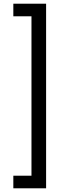

<svg xmlns="http://www.w3.org/2000/svg" viewBox="-20 -852 365 1037"><path d="M52 97H150V-764H52V-832H229V165H52Z"/></svg>

Font: Noto Sans Devanagari Condensed
Style: Regular
Weight: 400
Width: 3
Designer: Jelle Bosma - Monotype Design Team
Foundry: Monotype Imaging Inc.
Version: Version 2.004; ttfautohint (v1.8.4.7-5d5b)